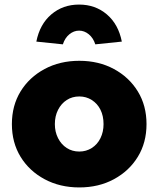

<svg xmlns="http://www.w3.org/2000/svg" viewBox="-20 -810 692 840"><path d="M32 -267Q32 -348 70 -410Q108 -472 175 -508Q242 -544 327 -544Q412 -544 478.5 -508Q545 -472 583 -410Q621 -348 621 -267Q621 -186 583 -124Q545 -62 478.5 -26Q412 10 327 10Q242 10 175 -26Q108 -62 70 -124Q32 -186 32 -267ZM433 -267Q433 -303 419.5 -330Q406 -357 381.5 -372.5Q357 -388 327 -388Q296 -388 272 -372.5Q248 -357 234 -329.5Q220 -302 220 -267Q220 -233 234 -205.5Q248 -178 272 -162.5Q296 -147 327 -147Q357 -147 381.5 -162.5Q406 -178 419.5 -205.5Q433 -233 433 -267ZM139 -628Q154 -704 204.5 -747Q255 -790 326 -790Q397 -790 447.5 -747Q498 -704 513 -628L397 -616Q388 -644 368.5 -660Q349 -676 326 -676Q303 -676 283.5 -660Q264 -644 255 -616Z"/></svg>

Font: Mach ExtraBold
Style: Regular
Weight: 800
Version: Version 1.002